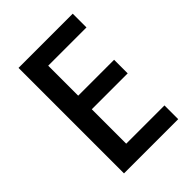

<svg xmlns="http://www.w3.org/2000/svg" viewBox="-207 -816 919 919"><g transform="rotate(-45 252.5 -357.0)"><path d="M452 0V-93H193V-326H436V-418H193V-621H452V-714H85V0Z"/></g></svg>

Font: Noto Sans Bengali SemiCondensed Medium
Style: Regular
Weight: 500
Width: 4
Designer: Joana Ranito - Universal Thirst; Jelle Bosma - Monotype Design Team
Foundry: Universal Thirst ehf.
Version: Version 3.000